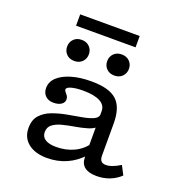

<svg xmlns="http://www.w3.org/2000/svg" viewBox="-132 -839 913 964"><g transform="rotate(20 325.0 -356.5)"><path d="M401 -206.7V-303.5Q401 -335.8 369.8 -352.3Q338.6 -368.9 279.4 -368.9Q240.9 -368.9 216.7 -362.1Q192.5 -355.3 192.5 -343.9Q192.5 -338.1 198.1 -331.9Q203.8 -325.7 209.4 -317.6Q215 -309.5 215 -297.5Q215 -281.1 199.3 -270.8Q183.5 -260.6 157.9 -260.6Q131.3 -260.6 115.1 -276.4Q99 -292.3 99 -317.7Q99 -350.9 124.5 -375.1Q150 -399.4 195.9 -413.1Q241.8 -426.9 302.8 -426.9Q397.4 -426.9 438.2 -389.6Q479 -352.4 479 -266.5V-206.7ZM223.2 11.3Q158.8 11.3 121.7 -18.4Q84.7 -48.1 84.7 -99.6Q84.7 -142.9 107.5 -168.2Q130.4 -193.5 166.4 -207Q202.4 -220.4 242.9 -227.9Q283.3 -235.3 319.4 -241.6Q355.4 -247.9 378.7 -258.6Q401.9 -269.3 401.9 -290.3L411 -223.9Q394.3 -207.6 364.9 -199Q335.5 -190.3 301.4 -184.6Q267.4 -178.9 237.4 -171.3Q207.3 -163.6 187.8 -149Q168.3 -134.4 168.3 -107.5Q168.3 -82.9 188.3 -69.8Q208.4 -56.6 246.8 -56.6Q298.2 -56.6 340.9 -76.4Q383.6 -96.2 411.5 -136.4L412.6 -73.4Q374 -30.9 326.4 -9.8Q278.9 11.3 223.2 11.3ZM479 -94.4Q479 -75.1 487.3 -66Q495.5 -56.9 513 -56.9Q528.9 -56.9 548.4 -64.3Q568 -71.6 589 -84.8L613.8 -37.2Q588.7 -13.4 556.6 -1Q524.5 11.3 487.7 11.3Q444.8 11.3 422.9 -6.2Q401 -23.7 401 -58.6V-206.7H479ZM399.1 -493.3Q373.1 -493.3 357.1 -509.4Q341.1 -525.5 341.1 -550Q341.1 -573.8 357.1 -589.9Q373.1 -606 399.1 -606Q425 -606 441.1 -589.9Q457.2 -573.8 457.2 -550Q457.2 -525.5 441.1 -509.4Q425 -493.3 399.1 -493.3ZM185.2 -493.3Q159.1 -493.3 143.1 -509.4Q127.1 -525.5 127.1 -550Q127.1 -573.8 143.1 -589.9Q159.1 -606 185.2 -606Q211.1 -606 227.1 -589.9Q243.2 -573.8 243.2 -550Q243.2 -525.5 227.1 -509.4Q211.1 -493.3 185.2 -493.3ZM133.5 -663.1V-723.6H451.5V-663.1Z"/></g></svg>

Font: Playfair 5pt SemiExpanded Light
Style: Regular
Weight: 300
Width: 6
Designer: Claus Eggers Sørensen
Foundry: Claus Eggers Sørensen
Version: Version 2.203